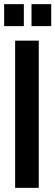

<svg xmlns="http://www.w3.org/2000/svg" viewBox="-28 -906 267 926"><path d="M45 0V-710H159V0ZM124 -780V-886H219V-780ZM-8 -780V-886H87V-780Z"/></svg>

Font: Special Gothic Condensed One
Style: Regular
Weight: 400
Designer: Alistair McCready
Foundry: Monolith
Version: Version 1.010; ttfautohint (v1.8.4.7-5d5b)